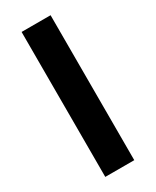

<svg xmlns="http://www.w3.org/2000/svg" viewBox="-183 -752 651 803"><g transform="rotate(-30 142.5 -350.0)"><path d="M73 0V-700H213V0Z"/></g></svg>

Font: DM Sans 10pt ExtraBold
Style: Regular
Weight: 800
Version: Version 4.004;gftools[0.9.30]